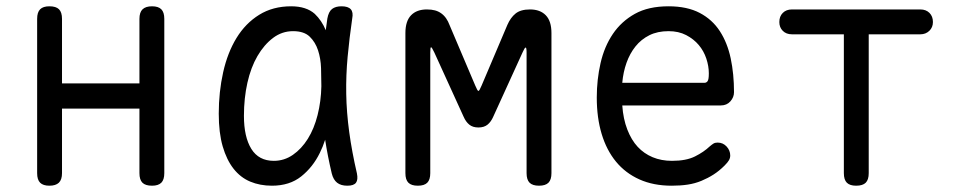

<svg xmlns="http://www.w3.org/2000/svg" viewBox="-20 -580 3040 610"><path d="M137 10Q117 10 107.5 0.5Q98 -9 98 -30V-520Q98 -541 107.5 -550.5Q117 -560 137 -560Q158 -560 167.5 -550.5Q177 -541 177 -520V-315H423V-520Q423 -541 433 -550.5Q443 -560 463 -560Q483 -560 492.5 -550.5Q502 -541 502 -520V-30Q502 -9 492.5 0.5Q483 10 463 10Q442 10 432.5 0.5Q423 -9 423 -30V-235H177V-30Q177 -9 167 0.5Q157 10 137 10Z M844 10Q806 10 775 -3Q744 -16 722 -44Q700 -72 687.5 -115Q675 -158 675 -219Q675 -288 689 -350.5Q703 -413 731.5 -459.5Q760 -506 803.5 -533Q847 -560 905 -560Q953 -560 980 -536Q1002 -515 1015 -484Q1017 -502 1020 -521Q1024 -543 1035 -551.5Q1046 -560 1065 -560Q1086 -560 1094.5 -550.5Q1103 -541 1099 -521Q1090 -459 1084.5 -400Q1079 -341 1080 -282Q1081 -223 1089.5 -160.5Q1098 -98 1114 -29Q1118 -9 1111 0.5Q1104 10 1083.5 10Q1063 10 1051 0.5Q1039 -9 1034 -29Q1021 -84 1013 -136Q1006 -114 996 -94Q974 -49 937 -19.5Q900 10 844 10ZM850 -69Q883 -69 910.5 -88Q938 -107 958 -139Q978 -171 989 -214.5Q1000 -258 1001 -306Q1001 -333 1000 -363.5Q999 -394 990.5 -420Q982 -446 964 -463.5Q946 -481 911 -481Q876 -481 847.5 -459.5Q819 -438 798 -402Q777 -366 766 -317Q755 -268 755 -212Q755 -145 778.5 -107Q802 -69 850 -69Z M1732 -30Q1732 -9 1722.5 0.5Q1713 10 1692.5 10Q1672 10 1662.5 0.5Q1653 -9 1653 -30V-413Q1653 -429 1650 -429Q1647 -429 1640 -413L1547 -209Q1540 -193 1529 -184Q1518 -175 1500 -175Q1482 -175 1471 -184Q1460 -193 1453 -209L1360 -413Q1352 -430 1349.5 -430Q1347 -430 1347 -413V-30Q1347 -9 1337.5 0.5Q1328 10 1307.5 10Q1287 10 1277.5 0.5Q1268 -9 1268 -30V-475Q1268 -513 1286 -531.5Q1304 -550 1336 -550Q1351 -550 1362 -547Q1373 -544 1382 -537.5Q1391 -531 1397.5 -521.5Q1404 -512 1408 -501L1490 -308Q1497 -291 1500 -291Q1503 -291 1510 -308L1592 -501Q1602 -524 1618 -537Q1634 -550 1664 -550Q1696 -550 1714 -531.5Q1732 -513 1732 -475Z M2260 -127Q2277 -127 2288.5 -114.5Q2300 -102 2300 -86Q2300 -78 2296 -71Q2292 -64 2282 -54Q2265 -37 2247 -25.5Q2229 -14 2208.5 -5.5Q2188 3 2165 6.5Q2142 10 2114 10Q2056 10 2011.5 -10Q1967 -30 1937 -66.5Q1907 -103 1891.5 -154.5Q1876 -206 1876 -270Q1876 -327 1888 -379.5Q1900 -432 1927 -472Q1954 -512 1997 -536Q2040 -560 2104 -560Q2163 -560 2203 -539Q2243 -518 2267 -481Q2291 -444 2301.5 -394.5Q2312 -345 2312 -287Q2312 -271 2300.5 -258Q2289 -245 2270 -245H1957Q1960 -202 1973 -168.5Q1986 -135 2006 -113.5Q2026 -92 2053.5 -80.5Q2081 -69 2115 -69Q2160 -69 2188 -83Q2216 -97 2235 -115Q2242 -121 2247 -124Q2252 -127 2260 -127ZM1957 -317H2219Q2224 -317 2228 -322Q2232 -327 2232 -347Q2232 -370 2224 -394Q2216 -418 2200 -437Q2184 -456 2160 -468.5Q2136 -481 2104 -481Q2069 -481 2043 -468Q2017 -455 1999 -432.5Q1981 -410 1970.5 -380.5Q1960 -351 1957 -317Z M2661 -471H2496Q2478 -471 2467 -482Q2456 -493 2456 -510Q2456 -528 2467 -539Q2478 -550 2496 -550H2904Q2922 -550 2933 -539Q2944 -528 2944 -510Q2944 -493 2932.5 -482Q2921 -471 2904 -471H2740V-30Q2740 -9 2730.5 0.5Q2721 10 2700 10Q2680 10 2670.5 0.5Q2661 -9 2661 -30Z"/></svg>

Font: Maple Mono Light
Style: Regular
Weight: 300
Monospace: yes
Designer: subframe7536
Version: Version 7.000